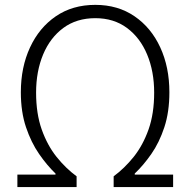

<svg xmlns="http://www.w3.org/2000/svg" viewBox="-20 -762 775 782"><path d="M50.8 0V-50.8H206.1V-55.2Q171.4 -88.4 139.2 -135Q106.9 -181.6 85.9 -243.9Q64.9 -306.2 64.9 -386.2Q64.9 -488.3 102.3 -568.8Q139.6 -649.4 207.5 -695.8Q275.4 -742.2 368.2 -742.2Q460 -742.2 527.8 -695.8Q595.7 -649.4 632.8 -568.8Q669.9 -488.3 669.9 -386.2Q669.9 -306.2 649.4 -243.9Q628.9 -181.6 596.4 -135Q564 -88.4 528.8 -55.2V-50.8H685.1V0H442.9V-43.9Q486.8 -76.2 524.4 -123Q562 -169.9 585 -234.6Q607.9 -299.3 607.9 -384.8Q607.9 -471.2 579.3 -539.8Q550.8 -608.4 497.1 -648.2Q443.4 -688 368.2 -688Q292 -688 238 -648.2Q184.1 -608.4 155.5 -539.8Q127 -471.2 127 -384.8Q127 -299.3 149.9 -234.6Q172.9 -169.9 210.4 -123Q248 -76.2 292 -43.9V0Z"/></svg>

Font: Source Han Sans CN Light
Style: Regular
Weight: 300
Designer: Ryoko NISHIZUKA  (kana, bopomofo & ideographs); Paul D. Hunt (Latin, Greek & Cyrillic); Sandoll Communications , Soo-you
Foundry: Adobe
Version: Version 2.000;hotconv 1.0.107;makeotfexe 2.5.65593